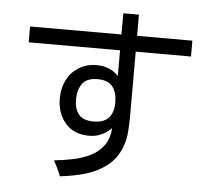

<svg xmlns="http://www.w3.org/2000/svg" viewBox="-58 -884 1117 1014"><g transform="rotate(5 500.0 -376.5)"><path d="M295.9 66.4Q288.1 44.9 278.3 24.9Q268.6 4.9 257.8 -14.6Q304.7 -19.5 354 -29.3Q403.3 -39.1 446.3 -59.6Q489.3 -80.1 517.1 -116.7Q544.9 -153.3 548.8 -210.9Q524.4 -186.5 495.1 -173.3Q465.8 -160.2 431.6 -160.2Q349.6 -160.2 304.7 -212.4Q259.8 -264.6 259.8 -343.8Q259.8 -398.4 281.7 -441.4Q303.7 -484.4 344.2 -509.8Q384.8 -535.2 440.4 -535.2Q473.6 -535.2 502.4 -523.9Q531.2 -512.7 554.7 -488.3V-624H70.3V-708H554.7V-820.3H637.7V-708H930.7V-624H637.7V-285.2Q637.7 -247.1 634.8 -202.6Q631.8 -158.2 618.2 -122.1Q593.8 -54.7 542.5 -15.6Q491.2 23.4 426.8 41.5Q362.3 59.6 295.9 66.4ZM447.3 -237.3Q502 -237.3 527.8 -265.6Q553.7 -293.9 553.7 -347.7Q553.7 -400.4 529.8 -431.2Q505.9 -461.9 450.2 -461.9Q393.6 -461.9 369.6 -429.7Q345.7 -397.5 345.7 -343.8Q345.7 -293 370.1 -265.1Q394.5 -237.3 447.3 -237.3Z"/></g></svg>

Font: Kosugi
Style: Regular
Weight: 400
Version: Version 4.002